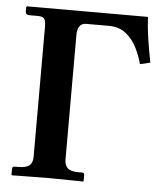

<svg xmlns="http://www.w3.org/2000/svg" viewBox="-49 -689 610 732"><g transform="rotate(5 256.0 -322.5)"><path d="M100 -77V-573Q100 -597 94 -605Q88 -613 70 -613H38Q22 -613 22 -625V-643L26 -646H488Q490 -603 497 -558Q504 -513 512 -473L473 -464Q465 -495 449.5 -526Q434 -557 408 -578Q382 -599 342 -599H256Q222 -599 222 -553V-77Q222 -56 233.5 -44.5Q245 -33 276 -33H291Q298 -33 298 -24V-1L296 1Q296 1 280.5 0.5Q265 0 242 0Q219 0 196.5 -0.5Q174 -1 161 -1Q146 -1 123.5 -0.5Q101 0 78 0Q55 0 39.5 0.5Q24 1 24 1L22 -1V-24Q22 -33 31 -33H45Q74 -33 87 -43Q100 -53 100 -77Z"/></g></svg>

Font: Libertinus Serif SemiBold
Style: Regular
Weight: 600
Designer: Philipp H. Poll, Khaled Hosny
Foundry: Caleb Maclennan
Version: Version 7.051;RELEASE